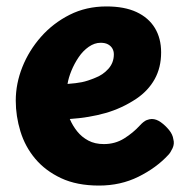

<svg xmlns="http://www.w3.org/2000/svg" viewBox="-20 -573 583 597"><path d="M288 4Q219 4 170 -19Q121 -42 89.5 -79.5Q58 -117 43.5 -164.5Q29 -212 29 -260Q29 -313 49.5 -364.5Q70 -416 107.5 -458.5Q145 -501 196.5 -527Q248 -553 311 -553Q367 -553 404.5 -535.5Q442 -518 461.5 -486Q481 -454 481 -410Q481 -363 461 -327Q441 -291 404 -266Q359 -236 308 -221.5Q257 -207 197 -203Q206 -182 220 -164.5Q234 -147 254.5 -136Q275 -125 303 -125Q338 -125 366 -142.5Q394 -160 415 -183Q427 -196 436 -199.5Q445 -203 452 -203Q466 -203 480 -193Q494 -183 505.5 -169Q517 -155 519 -140Q523 -126 516.5 -112Q510 -98 503 -91Q466 -51 410.5 -23.5Q355 4 288 4ZM190 -312Q217 -314 234.5 -317.5Q252 -321 276 -331Q300 -340 317 -359Q334 -378 334 -404Q334 -414 329.5 -422Q325 -430 316 -435Q307 -440 293 -440Q274 -440 256 -427.5Q238 -415 224.5 -395Q211 -375 202 -353Q193 -331 190 -312Z"/></svg>

Font: Playpen Sans
Style: Bold
Weight: 700
Designer: Laura Meseguer, Veronika Burian, José Scaglione
Foundry: TypeTogether
Version: Version 1.001